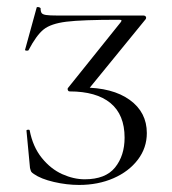

<svg xmlns="http://www.w3.org/2000/svg" viewBox="-20 -512 486 544"><path d="M76 -19Q70 -23 68.5 -25.5Q67 -28 65 -36L55 -142Q55 -144 59 -144.5Q63 -145 64 -143Q73 -96 98.5 -64.5Q124 -33 156.5 -18.5Q189 -4 220 -4Q279 -4 306 -37.5Q333 -71 333 -122Q333 -187 293 -220Q253 -253 177 -253Q174 -253 172.5 -256Q171 -259 172 -262L322 -449Q325 -453 324 -454.5Q323 -456 317 -456Q212 -456 168 -450.5Q124 -445 103.5 -428.5Q83 -412 61 -370Q60 -368 55 -368.5Q50 -369 51 -371L84 -491Q84 -492 87 -492Q90 -492 92 -491Q94 -490 95 -489Q95 -479 98 -475Q101 -471 110.5 -469.5Q120 -468 143 -468H387Q391 -468 393 -465Q395 -462 393 -458L229 -257L214 -264Q299 -264 347.5 -229Q396 -194 396 -135Q396 -93 370.5 -59.5Q345 -26 301.5 -7Q258 12 204 12Q169 12 132.5 3.5Q96 -5 76 -19Z"/></svg>

Font: Cormorant Unicase Light
Style: Regular
Weight: 300
Designer: Christian Thalmann (Catharsis Fonts)
Foundry: Catharsis Fonts
Version: Version 4.000